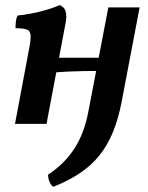

<svg xmlns="http://www.w3.org/2000/svg" viewBox="-20 -487 581 755"><path d="M189 248Q170 231 169 200Q234 157 273 96.5Q312 36 328 -51L406 -458H529L459 -90Q446 -21 424.5 31.5Q403 84 371 124Q339 164 294 194Q249 224 189 248ZM39 0 92 -282Q101 -325 100.5 -345Q100 -365 86.5 -370.5Q73 -376 41 -376Q41 -389 42.5 -402.5Q44 -416 49 -426Q73 -428 104 -434Q135 -440 165 -449Q195 -458 215 -467Q232 -460 237.5 -444Q243 -428 239 -402L163 0ZM191 -202 201 -260H373L364 -208Q340 -208 308 -207.5Q276 -207 245 -205.5Q214 -204 191 -202Z"/></svg>

Font: Vollkorn SemiBold
Style: Italic
Weight: 600
Italic angle: -11°
Designer: Friedrich Althausen
Foundry: Friedrich Althausen
Version: Version 5.000